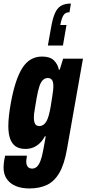

<svg xmlns="http://www.w3.org/2000/svg" viewBox="-45 -859 488 1083"><path d="M121 204Q78 204 45.5 191Q13 178 -6 151.5Q-25 125 -25 85Q-25 77 -23.5 61.5Q-22 46 -16 19H107Q106 27 104.5 36Q103 45 103 51Q103 64 106.5 73Q110 82 117.5 87Q125 92 136 92Q152 92 163.5 81Q175 70 183.5 47.5Q192 25 198 -8Q202 -28 205.5 -48.5Q209 -69 213 -90H208Q197 -69 181 -53Q165 -37 144.5 -28Q124 -19 98 -19Q65 -19 44 -33Q23 -47 12.5 -75.5Q2 -104 2 -148Q2 -174 5.5 -206.5Q9 -239 16 -277Q40 -411 81 -475.5Q122 -540 192 -540Q237 -540 259 -518.5Q281 -497 287 -466H292L311 -528H423L333 -19Q318 68 289.5 116.5Q261 165 219 184.5Q177 204 121 204ZM177 -148Q189 -148 199 -154.5Q209 -161 216.5 -174Q224 -187 230 -208Q236 -229 241 -259Q247 -297 250.5 -319Q254 -341 255 -353Q256 -365 256 -372Q256 -388 253 -398Q250 -408 243 -413.5Q236 -419 225 -419Q209 -419 197 -407.5Q185 -396 177 -371.5Q169 -347 162 -308Q156 -270 152 -248.5Q148 -227 147 -215.5Q146 -204 146 -195Q146 -179 149.5 -168Q153 -157 160 -152.5Q167 -148 177 -148ZM355 -839 347 -790Q325 -790 314 -774.5Q303 -759 295 -718H330L310 -602H225L243 -703Q252 -755 265 -784.5Q278 -814 299.5 -826.5Q321 -839 355 -839Z"/></svg>

Font: Archivo ExtraCondensed ExtraBold
Style: Italic
Weight: 800
Width: 2
Italic angle: -10°
Designer: Hector Gatti
Foundry: Omnibus-Type
Version: Version 2.001